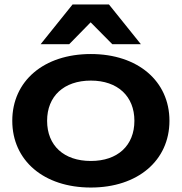

<svg xmlns="http://www.w3.org/2000/svg" viewBox="-20 -825 813 860"><path d="M387 15C597 15 739 -106 739 -284C739 -462 597 -583 387 -583C176 -583 35 -462 35 -284C35 -106 176 15 387 15ZM162 -627H290L386 -725L483 -627H611L468 -805H305ZM387 -104C266 -104 191 -173 191 -284C191 -394 266 -464 387 -464C507 -464 582 -394 582 -284C582 -173 507 -104 387 -104Z"/></svg>

Font: Bounded Med
Style: Regular
Weight: 500
Designer: Vlad Churkin
Version: Version 3.0